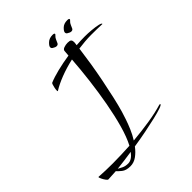

<svg xmlns="http://www.w3.org/2000/svg" viewBox="-432 -986 1245 1245"><g transform="rotate(-45 190.5 -363.0)"><path d="M27 117Q-12 117 -33.5 99.5Q-55 82 -63 72L-135 76Q-140 76 -148.5 64.5Q-157 53 -163.5 39.5Q-170 26 -170 21Q-170 19 -168 19Q-138 21 -106 22Q-74 23 -40 23Q-2 23 37 21.5Q76 20 116 18Q143 -33 164.5 -109.5Q186 -186 202.5 -276.5Q219 -367 230.5 -461Q242 -555 248 -641Q186 -627 131.5 -606Q77 -585 39 -561H38Q36 -561 36 -568Q36 -577 38.5 -590Q41 -603 44.5 -613.5Q48 -624 51 -625Q86 -640 138.5 -653Q191 -666 250 -675L253 -714Q254 -726 270.5 -732Q287 -738 305 -738Q325 -738 331.5 -731.5Q338 -725 338 -711Q338 -705 337 -699Q336 -693 335 -685Q374 -688 412 -688Q441 -688 473.5 -685Q506 -682 528.5 -677Q551 -672 551 -665Q551 -664 549 -664Q527 -665 501.5 -665.5Q476 -666 449 -666Q421 -666 391 -663.5Q361 -661 332 -657Q325 -602 314.5 -536Q304 -470 290.5 -402.5Q277 -335 263.5 -275Q250 -215 237 -171Q231 -151 220.5 -119.5Q210 -88 195 -53Q180 -18 160 14Q239 7 312 -4.5Q385 -16 441 -33H444Q449 -33 449 -31Q449 -24 423 -15Q397 -6 352.5 4.5Q308 15 252.5 26Q197 37 138 46Q115 77 87 97Q59 117 27 117ZM29 94Q63 94 94 52Q58 57 23.5 62Q-11 67 -43 70Q-31 77 -13.5 85.5Q4 94 29 94ZM374 -772Q363 -772 348 -782Q339 -787 339 -797Q339 -808 357 -825.5Q375 -843 406 -843Q423 -843 423 -836Q423 -831 417 -827Q406 -817 401 -804Q396 -791 391 -781.5Q386 -772 374 -772ZM239 -772Q228 -772 213 -782Q204 -787 204 -797Q204 -808 222.5 -825.5Q241 -843 271 -843Q288 -843 288 -836Q288 -831 282 -827Q271 -817 266 -804Q261 -791 256 -781.5Q251 -772 239 -772Z"/></g></svg>

Font: Comforter
Style: Regular
Weight: 400
Designer: Robert E. Leuschke
Foundry: Robert E. Leuschke
Version: Version 1.013; ttfautohint (v1.8.3)